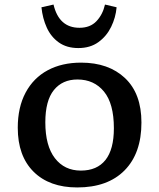

<svg xmlns="http://www.w3.org/2000/svg" viewBox="-20 -809 696 843"><path d="M319 14Q197 14 127.5 -55Q58 -124 58 -248Q58 -338 92.5 -402.5Q127 -467 189.5 -500.5Q252 -534 336 -534Q457 -534 529 -466Q601 -398 601 -271Q601 -136 527 -61Q453 14 319 14ZM335 -60Q406 -60 443 -106.5Q480 -153 480 -246Q480 -354 436.5 -407Q393 -460 320 -460Q254 -460 216.5 -413.5Q179 -367 179 -272Q179 -169 221 -114.5Q263 -60 335 -60ZM324 -598Q273 -598 238.5 -622.5Q204 -647 185.5 -687.5Q167 -728 162 -777L215 -789Q239 -687 329 -687Q376 -687 403.5 -716Q431 -745 441 -789L492 -777Q488 -732 468 -691Q448 -650 412 -624Q376 -598 324 -598Z"/></svg>

Font: Literata 7pt Medium
Style: Regular
Weight: 500
Designer: Latin by Veronika Burian and Jose Scaglione. Greek by Irene Vlachou. Cyrillic by Vera Evstafieva.
Foundry: TypeTogether
Version: Version 3.002